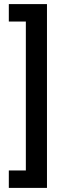

<svg xmlns="http://www.w3.org/2000/svg" viewBox="-20 -755 298 936"><path d="M23 161V76H106V-650H23V-735H209V161Z"/></svg>

Font: Archivo Narrow SemiBold
Style: Regular
Weight: 600
Designer: Hector Gatti
Foundry: Omnibus-Type
Version: Version 3.002